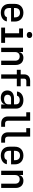

<svg xmlns="http://www.w3.org/2000/svg" viewBox="1984 -2806 832 4840"><g transform="rotate(90 2400.0 -386.0)"><path d="M523 -347C523 -476 435 -560 300 -560C165 -560 78 -476 78 -347V-203C78 -75 165 10 300 10C417 10 504 -50 520 -143H412C403 -100 363 -78 301 -78C223 -78 182 -121 182 -203V-249H523ZM182 -347C182 -428 223 -474 300 -474C377 -474 418 -429 418 -348V-323L182 -322Z M862 -645C909 -645 939 -671 939 -713C939 -755 909 -782 862 -782C815 -782 785 -755 785 -713C785 -671 815 -645 862 -645ZM1060 0V-98H927V-550H697V-452H819V-98H675V0Z M1438 -560C1355 -560 1302 -517 1293 -445H1291V-550H1184V0H1292V-347C1292 -424 1334 -466 1402 -466C1469 -466 1510 -426 1510 -354V0H1618V-366C1618 -485 1547 -560 1438 -560Z M1963 0V-394H2154V-492H1963V-580C1963 -614 1984 -634 2021 -634H2154V-730H2020C1918 -730 1855 -673 1855 -581V-492H1740V-394H1855V0Z M2505 -560C2383 -560 2295 -495 2287 -398H2392C2399 -440 2443 -468 2503 -468C2570 -468 2610 -434 2610 -374V-323H2459C2336 -323 2260 -261 2260 -156C2260 -53 2331 10 2445 10C2538 10 2600 -31 2611 -99H2613V0H2718V-376C2718 -489 2636 -560 2505 -560ZM2477 -72C2409 -72 2368 -106 2368 -163C2368 -216 2404 -249 2462 -249H2610V-177C2610 -115 2555 -72 2477 -72Z M3176 0V-98H3091C3050 -98 3024 -125 3024 -169V-730H2810V-632H2916V-167C2916 -66 2983 0 3086 0Z M3576 0V-98H3491C3450 -98 3424 -125 3424 -169V-730H3210V-632H3316V-167C3316 -66 3383 0 3486 0Z M4123 -347C4123 -476 4035 -560 3900 -560C3765 -560 3678 -476 3678 -347V-203C3678 -75 3765 10 3900 10C4017 10 4104 -50 4120 -143H4012C4003 -100 3963 -78 3901 -78C3823 -78 3782 -121 3782 -203V-249H4123ZM3782 -347C3782 -428 3823 -474 3900 -474C3977 -474 4018 -429 4018 -348V-323L3782 -322Z M4538 -560C4455 -560 4402 -517 4393 -445H4391V-550H4284V0H4392V-347C4392 -424 4434 -466 4502 -466C4569 -466 4610 -426 4610 -354V0H4718V-366C4718 -485 4647 -560 4538 -560Z"/></g></svg>

Font: Tekne LDO SemiBold
Style: Regular
Weight: 600
Monospace: yes
Designer: Alessio Laiso, Mario Rullo, Paolo Rosset
Foundry: Alessio Laiso
Version: Version 1.000;hotconv 1.0.109;makeotfexe 2.5.65596